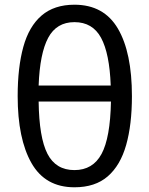

<svg xmlns="http://www.w3.org/2000/svg" viewBox="-20 -785 634 815"><path d="M296 10Q172 10 113.5 -93Q55 -196 55 -377Q55 -499 79 -586Q103 -673 156.5 -719Q210 -765 296 -765Q421 -765 480.5 -663.5Q540 -562 540 -377Q540 -256 515.5 -169.5Q491 -83 437.5 -36.5Q384 10 296 10ZM144 -422H450Q445 -558 409 -624.5Q373 -691 296 -691Q220 -691 184.5 -624.5Q149 -558 144 -422ZM296 -63Q374 -63 411 -131.5Q448 -200 451 -354H144Q146 -201 181.5 -132Q217 -63 296 -63Z"/></svg>

Font: Go Noto Current
Style: Regular
Weight: 400
Designer: Monotype Design Team
Foundry: Monotype Imaging Inc.
Version: Version 2.007; ttfautohint (v1.8) -l 8 -r 50 -G 200 -x 14 -D